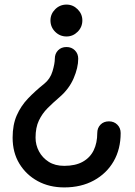

<svg xmlns="http://www.w3.org/2000/svg" viewBox="-20 -641 587 837"><path d="M270 -436Q292 -436 306.5 -421.5Q321 -407 321 -385Q321 -346 301 -299.5Q281 -253 239 -217Q211 -193 187.5 -169.5Q164 -146 149.5 -115.5Q135 -85 135 -41Q135 -9 150 19Q165 47 192.5 64.5Q220 82 260 82Q309 82 341 64Q373 46 388.5 14Q404 -18 404 -61Q404 -83 418 -97.5Q432 -112 455 -112Q477 -112 491.5 -97.5Q506 -83 506 -61Q506 9 475.5 62Q445 115 389.5 145.5Q334 176 260 176Q195 176 144.5 148.5Q94 121 64.5 72.5Q35 24 35 -41Q35 -97 53 -138Q71 -179 102 -211.5Q133 -244 173 -276Q199 -297 209 -330.5Q219 -364 219 -385Q219 -407 233 -421.5Q247 -436 270 -436ZM270 -621Q298 -621 318.5 -600.5Q339 -580 339 -552Q339 -523 318.5 -502.5Q298 -482 270 -482Q241 -482 220.5 -502.5Q200 -523 200 -552Q200 -580 220.5 -600.5Q241 -621 270 -621Z"/></svg>

Font: Comfortaa
Style: Bold
Weight: 700
Designer: Johan Aakerlund
Foundry: Johan Aakerlund
Version: Version 3.104; ttfautohint (v1.8.1.43-b0c9)